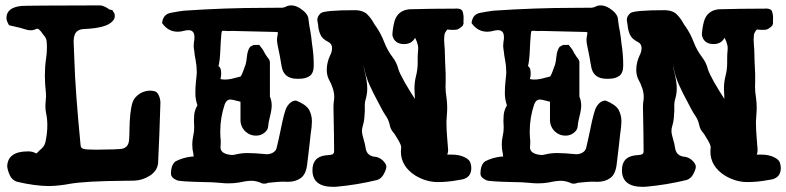

<svg xmlns="http://www.w3.org/2000/svg" viewBox="-20 -664 2977 727"><path d="M168.5 40.5Q112.3 40.5 43.5 23.9Q25.4 17.6 17.1 -0.5Q8.8 -18.6 7.3 -34.2Q9.3 -90.8 85.9 -90.8Q102.5 -90.8 112.8 -85Q116.2 -83 117.2 -83Q119.1 -83 129.4 -94.2Q139.6 -102.5 144.5 -109.1Q149.4 -115.7 151.9 -125.5Q159.2 -159.2 159.2 -189.5Q159.2 -214.4 154.3 -236.8Q151.9 -249 151.9 -261.7Q151.9 -272 153.1 -281.7Q154.3 -291.5 154.3 -299.8Q154.3 -306.6 153.8 -312.5Q149.9 -347.2 149.9 -378.4Q149.9 -411.6 154.3 -440.9Q157.7 -462.9 157.7 -483.9Q157.7 -498 156.2 -510.7Q154.3 -521.5 143.1 -533.7Q135.3 -545.9 127 -553.2Q124.5 -555.2 120.6 -555.2Q117.7 -555.2 111.3 -551.8Q103.5 -549.3 96.7 -549.3Q84.5 -549.3 73.7 -553.5Q63 -557.6 21 -566.9Q21 -567.4 14.2 -568.8Q4.4 -585 4.4 -595.7Q4.4 -636.2 62.5 -641.6Q85.9 -643.1 357.9 -643.6Q373 -643.6 395.5 -627.4Q408.7 -627.4 408.7 -619.1Q414.6 -615.7 414.6 -602.5Q414.6 -592.3 405.3 -583Q382.3 -557.6 299.3 -554.2Q279.8 -553.7 269 -543Q258.8 -531.2 258.8 -506.3Q260.7 -469.2 261.7 -433.6Q265.1 -320.3 285.2 -113.3Q286.1 -103.5 295.4 -100.6Q305.2 -97.2 343.3 -97.2Q401.4 -97.7 410.6 -98.4Q419.9 -99.1 431.6 -99.6Q466.3 -100.1 468.8 -134.3Q470.2 -152.8 470.2 -171.4Q471.2 -243.2 481.9 -276.4Q488.8 -296.9 511.7 -311Q530.3 -320.8 548.8 -320.8Q554.7 -320.8 564.2 -318.8Q573.7 -316.9 579.1 -306.9Q584.5 -296.9 585.9 -288.8Q587.4 -280.8 587.4 -274.9Q584 -155.8 578.6 -45.9Q575.2 -16.6 547.4 1.2Q519.5 19 487.8 20Q470.7 20.5 453.1 20.5Q305.7 21.5 243.2 32.2Q207.5 39.1 168.5 40.5Z M985.8 31.2H974.6Q951.2 20.5 933.1 20.5Q914.1 20.5 886.2 26.9Q865.7 30.3 845.7 30.3Q829.1 30.3 812.5 28.3Q783.7 25.4 749.5 25.4Q660.6 23.4 649.9 18.6Q627.4 8.8 627.4 -6.3Q627.4 -40.5 645 -53.2Q673.8 -67.9 707.5 -71.3Q712.9 -71.3 712.9 -70.8Q712.9 -75.7 712.4 -80.1Q708 -98.6 708 -116.7Q708 -132.3 711.4 -147.9Q715.3 -164.1 715.3 -180.7L714.4 -206.5Q714.4 -217.8 715.3 -229Q717.3 -249 729.5 -268.6Q727.5 -265.6 728 -262.7L727.5 -265.6Q719.7 -287.6 719.7 -311Q719.7 -336.4 722.4 -359.4Q725.1 -382.3 725.1 -390.6Q725.1 -413.6 720.7 -436.5Q717.3 -452.6 715.3 -472.7Q713.4 -481.9 713.4 -491.2Q713.4 -497.6 714.4 -504.4Q716.3 -514.2 716.3 -522Q716.3 -537.6 710.2 -543.7Q704.1 -549.8 693.8 -549.8Q686 -549.8 676.8 -547.4Q665 -543.9 653.3 -543.9Q616.2 -543.9 593.8 -576.7Q597.2 -609.4 625.5 -615.2Q650.4 -620.1 675.8 -623.5Q835.4 -634.3 980.5 -634.3L1049.3 -634.8Q1058.1 -635.7 1068.8 -641.6Q1076.2 -643.6 1081.5 -643.6Q1105 -643.6 1128.4 -623.5Q1143.1 -611.3 1147 -598.1Q1148.9 -581.5 1151.4 -565.9Q1155.8 -544.4 1158.7 -522.5L1161.1 -500.5Q1168 -458.5 1168 -416.5Q1168 -387.7 1153.1 -376.7Q1138.2 -365.7 1112.3 -365.7H1105Q1052.7 -365.7 1045.9 -415.5L1039.6 -452.1Q1028.8 -501 1028.8 -511.7Q1028.8 -520 1030.5 -527.6Q1032.2 -535.2 1032.2 -538.1Q1032.2 -541 1032.2 -541Q1030.3 -543 1024.4 -543L859.4 -546.9L844.7 -546.4L827.6 -547.4Q822.3 -547.4 820.8 -546.4Q818.8 -544.9 817.9 -531.7Q815.4 -504.4 814.5 -477.5Q812.5 -429.2 806.6 -411.6Q805.2 -407.2 806.6 -414.1Q817.4 -408.7 817.4 -388.2Q817.9 -374.5 813.5 -360.4L814.9 -365.2Q818.8 -362.8 831.5 -362.8Q849.6 -362.8 870.6 -369.1L890.1 -374Q894.5 -375 907.2 -412.6L909.2 -417Q913.1 -430.7 914.6 -446.8Q917 -474.1 927.2 -486.8L939.9 -493.7L961.4 -494.1L974.6 -477.1Q982.9 -460.9 991.7 -448.2Q992.2 -447.3 994.1 -445.3Q996.1 -443.4 998.3 -439.7Q1000.5 -436 1002 -430.2V-300.8V-298.8Q1008.8 -282.2 1008.8 -264.6Q1008.8 -248 1001.5 -219.7Q996.6 -201.7 995.1 -183.1Q994.1 -171.9 981.4 -161.6Q968.3 -150.4 949.2 -150.4Q927.2 -150.4 911.1 -164.6Q892.1 -181.2 890.6 -207V-278.8Q860.4 -287.1 852.1 -287.1Q837.9 -287.1 831.1 -269.5Q814 -219.2 814 -166.5Q814 -148.4 815.9 -129.9V-125Q815.9 -119.6 815.4 -115Q814.9 -110.4 814.9 -106Q814.9 -84.5 846.2 -78.6Q854 -77.1 857.9 -77.1Q864.3 -77.1 872.1 -79.1Q894 -84.5 917.5 -84.5Q944.3 -84.5 989.3 -80.1H991.7Q1002.4 -80.1 1013.2 -85.9Q1023.9 -91.8 1027.3 -103Q1035.2 -135.3 1042 -168.9Q1057.1 -245.1 1066.4 -259.3Q1081.1 -283.2 1101.1 -283.2Q1137.7 -269 1150.4 -248.5Q1161.1 -227.5 1161.1 -205.6Q1161.1 -185.5 1156.2 -155.3L1150.9 -106.9L1142.6 -38.1Q1137.7 -2.9 1118.2 10.7Q1098.6 24.4 1070.8 24.4L1048.3 23.9Q1037.6 23.9 993.7 28.3Q994.6 28.3 993.2 29.1Q991.7 29.8 985.8 31.2Z M1241.7 43.5Q1163.1 43.5 1163.1 -19.5Q1163.1 -63 1200.2 -73.2Q1210.9 -76.2 1223.1 -76.7Q1233.4 -77.1 1240.2 -80.1Q1240.7 -80.1 1242.9 -83.5Q1245.1 -86.9 1245.1 -89.4Q1245.1 -137.7 1242.7 -256.8V-261.2Q1242.7 -271 1244.1 -280Q1245.6 -289.1 1245.6 -297.4Q1245.6 -327.1 1224.1 -365.7Q1217.3 -381.3 1217.3 -399.4Q1217.3 -426.8 1229.5 -453.1Q1237.3 -467.8 1237.3 -481.9Q1237.3 -498 1223.6 -504.9Q1199.7 -516.6 1192.6 -534.4Q1185.5 -552.2 1184.6 -569.3Q1183.6 -577.6 1181.6 -586.9V-589.8Q1181.6 -602.1 1194.3 -613.8Q1207 -625.5 1328.1 -625.5Q1356.4 -624 1370.8 -609.4Q1385.3 -594.7 1394 -578.6Q1398.4 -570.3 1404.3 -563Q1423.3 -535.2 1435.1 -503.9Q1446.8 -473.1 1467.8 -445.8Q1481.9 -427.2 1488.3 -402.8Q1497.6 -371.1 1560.5 -274.4Q1559.6 -275.4 1559.1 -275.4Q1551.8 -275.4 1551.5 -275.1Q1551.3 -274.9 1551.3 -283.7Q1551.3 -294.9 1550.3 -306.2Q1549.3 -317.4 1549.3 -328.1Q1549.3 -352.1 1554.7 -374Q1561.5 -399.9 1561.5 -424.8V-441.4Q1561.5 -457.5 1563 -473.1L1563.5 -481.4Q1563.5 -503.4 1542.5 -537.1Q1543.9 -535.2 1548.8 -535.2Q1557.6 -535.6 1557.6 -536.6Q1547.4 -497.1 1510.3 -497.1Q1481.9 -497.1 1470.7 -517.1Q1465.8 -525.9 1465.8 -534.2Q1467.3 -559.1 1473.6 -583Q1485.8 -624.5 1529.8 -628.9Q1612.8 -631.3 1703.1 -631.3L1707.5 -631.8Q1728.5 -631.8 1731.9 -619.6Q1735.4 -607.4 1735.4 -599.6L1734.9 -580.1L1735.4 -575.2L1731.9 -566.4Q1716.8 -552.2 1707 -551.5Q1697.3 -550.8 1693.4 -550.8Q1687 -550.8 1682.4 -551.5Q1677.7 -552.2 1675.3 -552.2Q1673.8 -552.2 1674.3 -552.7Q1664.1 -541.5 1662.8 -531.5Q1661.6 -521.5 1661.6 -513.2Q1661.6 -505.4 1662.6 -495.8Q1663.6 -486.3 1664.1 -476.1Q1665 -430.2 1667.5 -384.3V-354.5L1667 -336.4Q1667 -315.9 1670.4 -295.9Q1673.3 -276.4 1673.3 -256.8Q1673.3 -242.7 1672.1 -229.5Q1670.9 -216.3 1670.4 -203.6Q1670.4 -172.4 1673.3 -140.6L1675.8 -109.4Q1675.8 -106.4 1676.3 -103.3Q1676.8 -100.1 1676.8 -95.7Q1676.8 -87.9 1674.3 -81.1Q1672.4 -75.7 1672.4 -73.2Q1672.4 -78.6 1672.4 -78.6H1690.9Q1720.7 -78.6 1741.7 -67.4Q1757.3 -59.1 1761 -48.3Q1764.6 -37.6 1764.6 -28.3Q1764.6 8.3 1729.5 15.6L1714.4 18.1Q1675.8 25.4 1637.2 25.4Q1594.7 25.4 1553.2 1Q1498 -34.2 1498 -89.8Q1498 -98.1 1499 -106V-106.9Q1499 -115.2 1487.3 -134.8Q1482.9 -141.6 1479.2 -148.2Q1475.6 -154.8 1471.7 -159.7Q1459 -173.3 1456.1 -189.5Q1451.2 -212.4 1438.5 -229Q1431.2 -240.2 1425.3 -251.5L1409.2 -282.2Q1393.1 -311.5 1379.2 -342.5Q1365.2 -373.5 1358.4 -407.7Q1352.5 -430.2 1339.4 -452.1L1333 -463.9Q1345.7 -463.9 1353 -465.3L1352.1 -443.8Q1352.1 -430.2 1359.9 -397.5Q1370.6 -355.5 1370.6 -329.1Q1370.6 -307.6 1363.8 -285.2Q1361.3 -276.4 1361.3 -266.6V-242.2Q1360.4 -235.8 1360.4 -230.5Q1359.9 -207.5 1353.5 -186.5Q1350.6 -177.7 1350.6 -168.9Q1350.6 -156.2 1356.9 -136.2Q1361.8 -120.6 1364.3 -104.5Q1368.2 -71.8 1404.8 -69.8Q1422.9 -65.4 1435.1 -50.3Q1442.9 -40.5 1442.9 -32.7Q1442.9 -22.5 1432.1 -2.9Q1423.3 12.7 1407.7 17.6Q1331.5 36.1 1253.9 43Z M2157.7 31.2H2146.5Q2123 20.5 2105 20.5Q2085.9 20.5 2058.1 26.9Q2037.6 30.3 2017.6 30.3Q2001 30.3 1984.4 28.3Q1955.6 25.4 1921.4 25.4Q1832.5 23.4 1821.8 18.6Q1799.3 8.8 1799.3 -6.3Q1799.3 -40.5 1816.9 -53.2Q1845.7 -67.9 1879.4 -71.3Q1884.8 -71.3 1884.8 -70.8Q1884.8 -75.7 1884.3 -80.1Q1879.9 -98.6 1879.9 -116.7Q1879.9 -132.3 1883.3 -147.9Q1887.2 -164.1 1887.2 -180.7L1886.2 -206.5Q1886.2 -217.8 1887.2 -229Q1889.2 -249 1901.4 -268.6Q1899.4 -265.6 1899.9 -262.7L1899.4 -265.6Q1891.6 -287.6 1891.6 -311Q1891.6 -336.4 1894.3 -359.4Q1897 -382.3 1897 -390.6Q1897 -413.6 1892.6 -436.5Q1889.2 -452.6 1887.2 -472.7Q1885.3 -481.9 1885.3 -491.2Q1885.3 -497.6 1886.2 -504.4Q1888.2 -514.2 1888.2 -522Q1888.2 -537.6 1882.1 -543.7Q1876 -549.8 1865.7 -549.8Q1857.9 -549.8 1848.6 -547.4Q1836.9 -543.9 1825.2 -543.9Q1788.1 -543.9 1765.6 -576.7Q1769 -609.4 1797.4 -615.2Q1822.3 -620.1 1847.7 -623.5Q2007.3 -634.3 2152.3 -634.3L2221.2 -634.8Q2230 -635.7 2240.7 -641.6Q2248 -643.6 2253.4 -643.6Q2276.9 -643.6 2300.3 -623.5Q2314.9 -611.3 2318.8 -598.1Q2320.8 -581.5 2323.2 -565.9Q2327.6 -544.4 2330.6 -522.5L2333 -500.5Q2339.8 -458.5 2339.8 -416.5Q2339.8 -387.7 2325 -376.7Q2310.1 -365.7 2284.2 -365.7H2276.9Q2224.6 -365.7 2217.8 -415.5L2211.4 -452.1Q2200.7 -501 2200.7 -511.7Q2200.7 -520 2202.4 -527.6Q2204.1 -535.2 2204.1 -538.1Q2204.1 -541 2204.1 -541Q2202.1 -543 2196.3 -543L2031.2 -546.9L2016.6 -546.4L1999.5 -547.4Q1994.1 -547.4 1992.7 -546.4Q1990.7 -544.9 1989.7 -531.7Q1987.3 -504.4 1986.3 -477.5Q1984.4 -429.2 1978.5 -411.6Q1977.1 -407.2 1978.5 -414.1Q1989.3 -408.7 1989.3 -388.2Q1989.7 -374.5 1985.4 -360.4L1986.8 -365.2Q1990.7 -362.8 2003.4 -362.8Q2021.5 -362.8 2042.5 -369.1L2062 -374Q2066.4 -375 2079.1 -412.6L2081.1 -417Q2085 -430.7 2086.4 -446.8Q2088.9 -474.1 2099.1 -486.8L2111.8 -493.7L2133.3 -494.1L2146.5 -477.1Q2154.8 -460.9 2163.6 -448.2Q2164.1 -447.3 2166 -445.3Q2168 -443.4 2170.2 -439.7Q2172.4 -436 2173.8 -430.2V-300.8V-298.8Q2180.7 -282.2 2180.7 -264.6Q2180.7 -248 2173.3 -219.7Q2168.5 -201.7 2167 -183.1Q2166 -171.9 2153.3 -161.6Q2140.1 -150.4 2121.1 -150.4Q2099.1 -150.4 2083 -164.6Q2064 -181.2 2062.5 -207V-278.8Q2032.2 -287.1 2023.9 -287.1Q2009.8 -287.1 2002.9 -269.5Q1985.8 -219.2 1985.8 -166.5Q1985.8 -148.4 1987.8 -129.9V-125Q1987.8 -119.6 1987.3 -115Q1986.8 -110.4 1986.8 -106Q1986.8 -84.5 2018.1 -78.6Q2025.9 -77.1 2029.8 -77.1Q2036.1 -77.1 2043.9 -79.1Q2065.9 -84.5 2089.4 -84.5Q2116.2 -84.5 2161.1 -80.1H2163.6Q2174.3 -80.1 2185.1 -85.9Q2195.8 -91.8 2199.2 -103Q2207 -135.3 2213.9 -168.9Q2229 -245.1 2238.3 -259.3Q2252.9 -283.2 2272.9 -283.2Q2309.6 -269 2322.3 -248.5Q2333 -227.5 2333 -205.6Q2333 -185.5 2328.1 -155.3L2322.8 -106.9L2314.5 -38.1Q2309.6 -2.9 2290 10.7Q2270.5 24.4 2242.7 24.4L2220.2 23.9Q2209.5 23.9 2165.5 28.3Q2166.5 28.3 2165 29.1Q2163.6 29.8 2157.7 31.2Z M2413.6 43.5Q2335 43.5 2335 -19.5Q2335 -63 2372.1 -73.2Q2382.8 -76.2 2395 -76.7Q2405.3 -77.1 2412.1 -80.1Q2412.6 -80.1 2414.8 -83.5Q2417 -86.9 2417 -89.4Q2417 -137.7 2414.6 -256.8V-261.2Q2414.6 -271 2416 -280Q2417.5 -289.1 2417.5 -297.4Q2417.5 -327.1 2396 -365.7Q2389.2 -381.3 2389.2 -399.4Q2389.2 -426.8 2401.4 -453.1Q2409.2 -467.8 2409.2 -481.9Q2409.2 -498 2395.5 -504.9Q2371.6 -516.6 2364.5 -534.4Q2357.4 -552.2 2356.4 -569.3Q2355.5 -577.6 2353.5 -586.9V-589.8Q2353.5 -602.1 2366.2 -613.8Q2378.9 -625.5 2500 -625.5Q2528.3 -624 2542.7 -609.4Q2557.1 -594.7 2565.9 -578.6Q2570.3 -570.3 2576.2 -563Q2595.2 -535.2 2606.9 -503.9Q2618.7 -473.1 2639.6 -445.8Q2653.8 -427.2 2660.2 -402.8Q2669.4 -371.1 2732.4 -274.4Q2731.4 -275.4 2731 -275.4Q2723.6 -275.4 2723.4 -275.1Q2723.1 -274.9 2723.1 -283.7Q2723.1 -294.9 2722.2 -306.2Q2721.2 -317.4 2721.2 -328.1Q2721.2 -352.1 2726.6 -374Q2733.4 -399.9 2733.4 -424.8V-441.4Q2733.4 -457.5 2734.9 -473.1L2735.4 -481.4Q2735.4 -503.4 2714.4 -537.1Q2715.8 -535.2 2720.7 -535.2Q2729.5 -535.6 2729.5 -536.6Q2719.2 -497.1 2682.1 -497.1Q2653.8 -497.1 2642.6 -517.1Q2637.7 -525.9 2637.7 -534.2Q2639.2 -559.1 2645.5 -583Q2657.7 -624.5 2701.7 -628.9Q2784.7 -631.3 2875 -631.3L2879.4 -631.8Q2900.4 -631.8 2903.8 -619.6Q2907.2 -607.4 2907.2 -599.6L2906.7 -580.1L2907.2 -575.2L2903.8 -566.4Q2888.7 -552.2 2878.9 -551.5Q2869.1 -550.8 2865.2 -550.8Q2858.9 -550.8 2854.2 -551.5Q2849.6 -552.2 2847.2 -552.2Q2845.7 -552.2 2846.2 -552.7Q2835.9 -541.5 2834.7 -531.5Q2833.5 -521.5 2833.5 -513.2Q2833.5 -505.4 2834.5 -495.8Q2835.4 -486.3 2835.9 -476.1Q2836.9 -430.2 2839.4 -384.3V-354.5L2838.9 -336.4Q2838.9 -315.9 2842.3 -295.9Q2845.2 -276.4 2845.2 -256.8Q2845.2 -242.7 2844 -229.5Q2842.8 -216.3 2842.3 -203.6Q2842.3 -172.4 2845.2 -140.6L2847.7 -109.4Q2847.7 -106.4 2848.1 -103.3Q2848.6 -100.1 2848.6 -95.7Q2848.6 -87.9 2846.2 -81.1Q2844.2 -75.7 2844.2 -73.2Q2844.2 -78.6 2844.2 -78.6H2862.8Q2892.6 -78.6 2913.6 -67.4Q2929.2 -59.1 2932.9 -48.3Q2936.5 -37.6 2936.5 -28.3Q2936.5 8.3 2901.4 15.6L2886.2 18.1Q2847.7 25.4 2809.1 25.4Q2766.6 25.4 2725.1 1Q2669.9 -34.2 2669.9 -89.8Q2669.9 -98.1 2670.9 -106V-106.9Q2670.9 -115.2 2659.2 -134.8Q2654.8 -141.6 2651.1 -148.2Q2647.5 -154.8 2643.6 -159.7Q2630.9 -173.3 2627.9 -189.5Q2623 -212.4 2610.4 -229Q2603 -240.2 2597.2 -251.5L2581.1 -282.2Q2564.9 -311.5 2551 -342.5Q2537.1 -373.5 2530.3 -407.7Q2524.4 -430.2 2511.2 -452.1L2504.9 -463.9Q2517.6 -463.9 2524.9 -465.3L2523.9 -443.8Q2523.9 -430.2 2531.7 -397.5Q2542.5 -355.5 2542.5 -329.1Q2542.5 -307.6 2535.6 -285.2Q2533.2 -276.4 2533.2 -266.6V-242.2Q2532.2 -235.8 2532.2 -230.5Q2531.7 -207.5 2525.4 -186.5Q2522.5 -177.7 2522.5 -168.9Q2522.5 -156.2 2528.8 -136.2Q2533.7 -120.6 2536.1 -104.5Q2540 -71.8 2576.7 -69.8Q2594.7 -65.4 2606.9 -50.3Q2614.7 -40.5 2614.7 -32.7Q2614.7 -22.5 2604 -2.9Q2595.2 12.7 2579.6 17.6Q2503.4 36.1 2425.8 43Z"/></svg>

Font: X Typewriter
Style: Bold
Weight: 700
Designer: GGBot
Version: 0.10